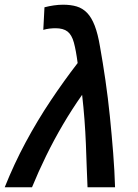

<svg xmlns="http://www.w3.org/2000/svg" viewBox="-46 -796 588 816"><path d="M-26 0Q14 -100 63.5 -192Q113 -284 169.5 -368.5Q226 -453 284 -528Q277 -582 268 -615Q259 -648 241 -662Q223 -676 190 -676Q178 -676 164.5 -674.5Q151 -673 138 -669L143 -765Q162 -770 182.5 -773Q203 -776 222 -776Q255 -776 280 -768.5Q305 -761 324 -741.5Q343 -722 356.5 -687Q370 -652 379 -598Q391 -531 402 -455.5Q413 -380 421 -301Q429 -222 435 -145.5Q441 -69 443 0H326Q324 -40 322.5 -87Q321 -134 319 -184.5Q317 -235 313 -288Q309 -341 303 -393Q260 -332 221.5 -266.5Q183 -201 150 -133.5Q117 -66 90 0Z"/></svg>

Font: Ubuntu Sans SemiBold
Style: Italic
Weight: 600
Italic angle: -13.5°
Designer: Dalton Maag Ltd
Foundry: Dalton Maag Ltd
Version: Version 1.006